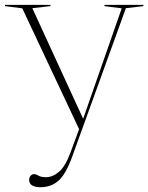

<svg xmlns="http://www.w3.org/2000/svg" viewBox="-26 -532 606 784"><path d="M138 232.5Q119 232.5 106 225.5Q93 218.5 93 202.5Q93 192.5 99 185.8Q105 179 113 179Q121 179 131.2 185.2Q141.5 191.5 162 191.5Q189.5 191.5 215.2 169.2Q241 147 261.5 91.5L297 -4.5L65 -498L-5.5 -507V-512H180V-507L106 -498.5L313.5 -47L471 -498L400.5 -507V-512H559.5V-507L488 -498.5L268.5 108.5Q243.5 178 213.5 205.2Q183.5 232.5 138 232.5Z"/></svg>

Font: Newsreader 72pt ExtraLight
Style: Regular
Weight: 275
Designer: Hugues Gentile
Foundry: Production Type
Version: Version 1.003; ttfautohint (v1.8.3)